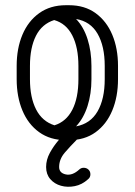

<svg xmlns="http://www.w3.org/2000/svg" viewBox="-20 -533 517 737"><path d="M44 -280Q44 -347 66 -399.5Q88 -452 130.5 -482.5Q173 -513 233 -513H245Q305 -513 347 -482.5Q389 -452 411 -399.5Q433 -347 433 -280V-229Q433 -162 411 -109Q389 -56 347 -25.5Q305 5 245 5H233Q173 5 130.5 -25.5Q88 -56 66 -109Q44 -162 44 -229ZM331 -229Q331 -173 316 -126Q301 -79 272 -48Q327 -58 354.5 -105.5Q382 -153 382 -229V-280Q382 -356 354.5 -403.5Q327 -451 272 -460Q301 -430 316 -383Q331 -336 331 -280ZM95 -280V-229Q95 -159 118.5 -113Q142 -67 189 -52Q234 -66 257.5 -111.5Q281 -157 281 -229V-280Q281 -351 257.5 -397Q234 -443 188 -456Q141 -441 118 -395.5Q95 -350 95 -280ZM285 117Q292 111 301 111Q312 111 319.5 118Q327 125 327 136Q327 148 318 155Q295 176 267 181.5Q239 187 214 180Q189 173 173 154.5Q157 136 157 108Q157 80 171.5 53.5Q186 27 205.5 4.5Q225 -18 241 -34Q247 -40 257 -40Q268 -40 275.5 -33Q283 -26 283 -15Q283 -4 274 4Q251 27 229 52.5Q207 78 207 108Q207 131 232.5 136.5Q258 142 285 117Z"/></svg>

Font: Libertine Sup
Style: Regular
Weight: 400
Designer: Bastien Sozeau
Foundry: NBR — Bastien Sozeau
Version: Version 2.003; ttfautohint (v1.8.4.7-5d5b);gftools[0.9.33]